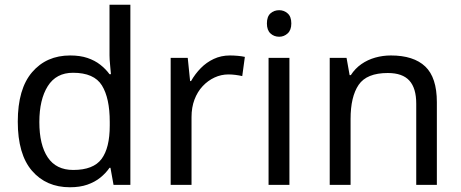

<svg xmlns="http://www.w3.org/2000/svg" viewBox="-20 -780 1944 810"><path d="M275 10Q175 10 115 -59.5Q55 -129 55 -267Q55 -405 115.5 -475.5Q176 -546 276 -546Q318 -546 349 -535.5Q380 -525 403 -507Q426 -489 442 -467H448Q447 -480 444.5 -505.5Q442 -531 442 -546V-760H530V0H459L446 -72H442Q426 -49 403 -30.5Q380 -12 348.5 -1Q317 10 275 10ZM289 -63Q374 -63 408.5 -109.5Q443 -156 443 -250V-266Q443 -366 410 -419.5Q377 -473 288 -473Q217 -473 181.5 -416.5Q146 -360 146 -265Q146 -169 181.5 -116Q217 -63 289 -63Z M950 -546Q965 -546 982.5 -544.5Q1000 -543 1013 -540L1002 -459Q989 -462 973.5 -464Q958 -466 944 -466Q913 -466 885 -453Q857 -440 835 -416.5Q813 -393 800.5 -360Q788 -327 788 -286V0H700V-536H772L782 -438H786Q803 -468 827 -492.5Q851 -517 882 -531.5Q913 -546 950 -546Z M1201 -536V0H1113V-536ZM1158 -737Q1178 -737 1193.5 -723.5Q1209 -710 1209 -681Q1209 -653 1193.5 -639Q1178 -625 1158 -625Q1136 -625 1121 -639Q1106 -653 1106 -681Q1106 -710 1121 -723.5Q1136 -737 1158 -737Z M1629 -546Q1725 -546 1774 -499.5Q1823 -453 1823 -349V0H1736V-343Q1736 -408 1707 -440Q1678 -472 1616 -472Q1527 -472 1493 -422Q1459 -372 1459 -278V0H1371V-536H1442L1455 -463H1460Q1478 -491 1504.5 -509.5Q1531 -528 1563 -537Q1595 -546 1629 -546Z"/></svg>

Font: ugurmukhi05
Style: Book
Weight: 400
Designer: Jelle Bosma - Monotype Design Team
Foundry: Monotype Imaging Inc.
Version: Version 2.003